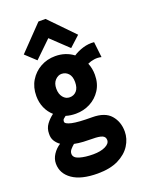

<svg xmlns="http://www.w3.org/2000/svg" viewBox="-160 -761 770 1019"><g transform="rotate(-20 225.0 -252.0)"><path d="M210 -157Q180 -157 154 -165Q146 -159 140.5 -154Q135 -149 135 -139Q135 -126 170 -118Q205 -110 284 -110Q356 -110 388.5 -72.5Q421 -35 421 20Q421 61 397.5 98Q374 135 327.5 158Q281 181 211 181Q118 181 68.5 146.5Q19 112 19 56Q19 29 35 4.5Q51 -20 76 -36Q59 -48 48.5 -65Q38 -82 39 -106Q39 -136 55.5 -158.5Q72 -181 95 -198Q71 -219 57.5 -249.5Q44 -280 44 -317Q44 -366 66.5 -403Q89 -440 126.5 -461Q164 -482 210 -482Q268 -482 312 -449Q336 -465 367 -474.5Q398 -484 430 -481L440 -393Q420 -398 399.5 -395Q379 -392 362 -384Q375 -353 375 -317Q375 -268 352 -232Q329 -196 291.5 -176.5Q254 -157 210 -157ZM209 -250Q233 -250 248 -267Q263 -284 263 -317Q263 -349 247.5 -365.5Q232 -382 209 -382Q190 -382 173.5 -365Q157 -348 157 -317Q157 -287 172 -268.5Q187 -250 209 -250ZM114 35Q114 58 146 67.5Q178 77 223 77Q265 77 291.5 64Q318 51 318 31Q318 12 300.5 5Q283 -2 247 -2Q222 -2 195.5 -3.5Q169 -5 145 -10Q133 0 123.5 11Q114 22 114 35ZM115 -493 57 -547 190 -685H230L364 -547L305 -493L209 -584Z"/></g></svg>

Font: Inconsolata SemiCondensed Black
Style: Regular
Weight: 900
Width: 4
Monospace: yes
Designer: Raph Levien, Cyreal, Brenton Simpson
Foundry: Raph Levien, Cyreal, Google
Version: Version 3.001; ttfautohint (v1.8.2.53-6de2)